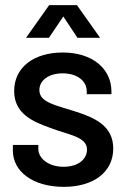

<svg xmlns="http://www.w3.org/2000/svg" viewBox="-20 -720 498 746"><path d="M228 6C343 6 420 -51 420 -143C420 -233 345 -264 269 -288C199 -311 133 -321 133 -370C133 -409 171 -435 223 -435C281 -435 317 -405 317 -365V-354H413V-364C413 -454 338 -516 224 -516C112 -516 35 -459 35 -366C35 -280 105 -248 173 -224C244 -196 318 -190 318 -139C318 -100 282 -72 227 -72C168 -72 129 -105 129 -141V-157H30V-135C30 -54 107 6 228 6ZM81 -573H170L226 -656L281 -573H369L279 -700H171Z"/></svg>

Font: Vanilla Cream DemiBold
Style: Regular
Weight: 600
Designer: Jeremy Tribby, Jinavaṁso
Foundry: Tribby Type
Version: Version 1.422;Glyphs 3.1.2 (3151)